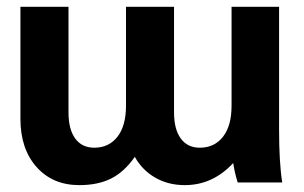

<svg xmlns="http://www.w3.org/2000/svg" viewBox="-20 -536 893 564"><path d="M350.1 -225.1V-516.1H491.2V-206.1Q491.2 -156.2 511 -129.2Q530.8 -102.1 566.9 -102.1Q609.9 -102.1 635 -134.3Q660.2 -166.5 660.2 -225.1V-516.1H799.8V-155.8Q799.8 -57.1 809.1 0H678.2Q669.4 -28.3 665 -57.1Q605 7.8 522.9 7.8Q474.1 7.8 436 -14.2Q397.9 -36.1 376 -75.2Q345.2 -31.2 306.6 -11.7Q268.1 7.8 212.9 7.8Q134.8 7.8 87.4 -45.4Q40 -98.6 40 -187V-516.1H181.2V-206.1Q181.2 -156.2 200.9 -129.2Q220.7 -102.1 256.8 -102.1Q299.8 -102.1 325 -134.3Q350.1 -166.5 350.1 -225.1Z"/></svg>

Font: LT Superior
Style: Bold
Weight: 400
Designer: Daniel Lyons
Foundry: LyonsType
Version: Version 1.000